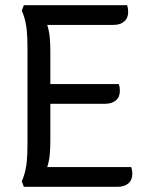

<svg xmlns="http://www.w3.org/2000/svg" viewBox="-20 -720 560 740"><path d="M490 -50Q490 -26 474.5 -13Q459 0 433 0H72L64 -21Q77 -51 81.5 -83.5Q86 -116 86 -177V-523Q86 -584 81.5 -616.5Q77 -649 64 -679L72 -700H470Q474 -688 474 -674Q474 -650 458.5 -637Q443 -624 417 -624H162Q169 -602 171.5 -578.5Q174 -555 174 -523V-396H438Q442 -384 442 -370Q442 -346 426.5 -333Q411 -320 385 -320H174V-177Q174 -145 171.5 -121.5Q169 -98 162 -76H486Q490 -64 490 -50Z"/></svg>

Font: Thasadith
Style: Bold
Weight: 700
Designer: Cadson Demak Co.,Ltd.
Foundry: Cadson Demak Co.,Ltd.
Version: Version 1.000; ttfautohint (v1.6)